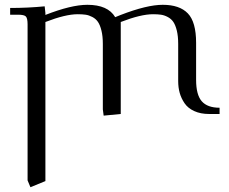

<svg xmlns="http://www.w3.org/2000/svg" viewBox="-20 -472 948 795"><path d="M22 -411.1V-439Q94.7 -439 165 -445.8L168 -418V-410.2Q274.9 -452.1 341.8 -452.1Q426.8 -452.1 457 -400.9L480 -410.2Q588.4 -452.1 653.8 -452.1Q723.6 -452.1 757.8 -416.5Q792 -380.9 792 -294.9V-141.1Q792 -79.6 815.4 -52.7Q838.9 -25.9 889.2 -25.9V0H846.2Q810.5 0 784.4 -12Q758.3 -23.9 744.4 -44.2Q730.5 -64.5 724.1 -87.2Q717.8 -109.9 717.8 -136.2V-290Q717.8 -322.3 712.2 -345.2Q706.5 -368.2 697.8 -381.1Q689 -394 674.6 -401.6Q660.2 -409.2 646.5 -411.1Q632.8 -413.1 613.8 -413.1Q563 -413.1 480 -380.9V0L409.2 6.8L405.8 -19V-290Q405.8 -322.3 400.1 -345.2Q394.5 -368.2 385.7 -381.1Q377 -394 362.5 -401.6Q348.1 -409.2 334.5 -411.1Q320.8 -413.1 301.8 -413.1Q251 -413.1 168 -380.9V277.8L106 303.2L94.2 274.9V-371.1Q94.2 -396 87.2 -403.6Q80.1 -411.1 55.2 -411.1Z"/></svg>

Font: Dihjauti
Style: Regular
Weight: 400
Designer: T. Christopher White
Version: Version 3.0.0